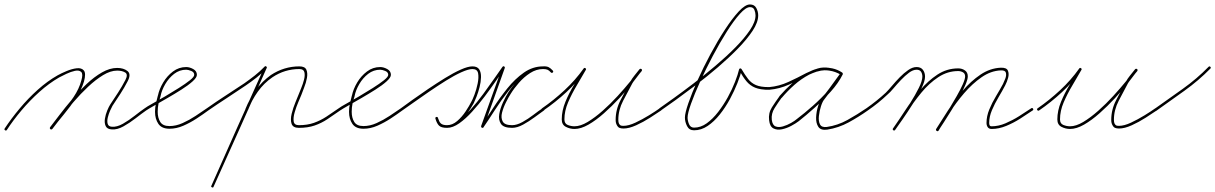

<svg xmlns="http://www.w3.org/2000/svg" viewBox="-26 -568 5456 862"><path d="M-3 17Q-8 14 -5 9Q24 -35 62 -80.5Q100 -126 143.5 -165Q187 -204 233 -230Q249 -239 273 -249Q297 -259 318.5 -261.5Q340 -264 350.5 -251.5Q361 -239 351 -202Q340 -165 315.5 -128Q291 -91 262 -56Q233 -21 209 11Q205 15 200 12Q196 8 199 3Q223 -27 251.5 -61.5Q280 -96 304.5 -132.5Q329 -169 339 -206Q348 -236 338.5 -245Q329 -254 310.5 -250Q292 -246 272 -236.5Q252 -227 239 -220Q194 -194 151 -155.5Q108 -117 70.5 -72.5Q33 -28 5 15Q2 20 -3 17ZM200 12Q196 8 199 3Q216 -19 241.5 -52.5Q267 -86 298 -122.5Q329 -159 363 -191Q397 -223 432 -243Q467 -263 500 -263Q529 -263 546.5 -249Q564 -235 547 -203Q547 -203 547 -203Q547 -203 547 -203Q532 -174 514.5 -147Q497 -120 479 -93Q475 -86 468.5 -71.5Q462 -57 458 -40.5Q454 -24 457.5 -12Q461 0 476 1Q499 3 526 -12.5Q553 -28 579 -48.5Q605 -69 624 -82Q624 -82 624 -82Q624 -82 624 -82Q628 -85 632 -80Q635 -76 630 -72Q610 -58 583 -37Q556 -16 528 -0.5Q500 15 476 13Q455 12 448.5 -2Q442 -16 445 -35Q448 -54 455.5 -72Q463 -90 469 -99Q487 -126 504.5 -153Q522 -180 537 -209Q537 -209 537 -209Q537 -209 537 -209Q550 -234 536 -242.5Q522 -251 500 -251Q470 -251 436.5 -230.5Q403 -210 369.5 -178.5Q336 -147 305 -111Q274 -75 249 -42.5Q224 -10 209 11Q205 15 200 12Z M630 -72Q626 -69 622 -74Q619 -78 624 -82Q633 -89 658.5 -103Q684 -117 715.5 -135.5Q747 -154 777 -173Q807 -192 826.5 -207.5Q846 -223 846 -232Q846 -244 832.5 -249.5Q819 -255 810 -255Q780 -255 756 -236.5Q732 -218 716 -190.5Q700 -163 695 -137Q695 -137 695 -137Q695 -136 695 -136Q689 -119 685.5 -102Q682 -85 682 -66Q682 -39 693.5 -20.5Q705 -2 735 -2Q764 -2 794 -15.5Q824 -29 852 -47.5Q880 -66 903 -82Q903 -82 903 -82Q903 -82 903 -82Q907 -85 911 -80Q914 -76 909 -72Q886 -55 857 -36Q828 -17 797 -3.5Q766 10 735 10Q700 10 685 -12Q670 -34 670 -66Q670 -86 674 -103.5Q678 -121 683 -140Q683 -140 683 -139Q683 -139 683 -139Q689 -168 706.5 -197.5Q724 -227 750.5 -247Q777 -267 810 -267Q825 -267 841.5 -258Q858 -249 858 -232Q858 -220 838.5 -202.5Q819 -185 789 -166Q759 -147 727 -128.5Q695 -110 668.5 -95Q642 -80 630 -72Q630 -72 630 -72Q630 -72 630 -72Z M909 -72Q905 -69 901 -74Q898 -78 903 -82Q944 -111 986.5 -138.5Q1029 -166 1071 -194Q1095 -211 1118 -229Q1141 -247 1162 -269Q1162 -269 1162 -269Q1162 -269 1162 -269Q1166 -273 1170 -269Q1174 -265 1170 -260Q1149 -238 1125.5 -219.5Q1102 -201 1077 -184Q1036 -156 993.5 -128.5Q951 -101 909 -72Q909 -72 909 -72Q909 -72 909 -72ZM1168 -270Q1174 -268 1171 -262Q1112 -129 1052.5 4Q993 137 933 270Q933 270 933 270Q933 270 933 270Q931 276 926 273Q920 271 923 266Q982 132 1041.5 -1Q1101 -134 1161 -267Q1163 -272 1168 -270ZM1080 -71Q1074 -74 1076 -79Q1094 -124 1122.5 -163.5Q1151 -203 1190 -231Q1249 -270 1318 -270Q1343 -270 1349.5 -255Q1356 -240 1352 -218Q1348 -196 1339.5 -175Q1331 -154 1327 -142Q1323 -132 1313.5 -110Q1304 -88 1297 -64Q1290 -40 1292.5 -23Q1295 -6 1316 -6Q1354 -6 1383.5 -16.5Q1413 -27 1439 -44Q1465 -61 1495 -82Q1495 -82 1495 -82Q1495 -82 1495 -82Q1499 -85 1503 -80Q1506 -76 1501 -72Q1471 -51 1444 -33Q1417 -15 1386.5 -4.5Q1356 6 1316 6Q1289 6 1283 -12.5Q1277 -31 1283.5 -57.5Q1290 -84 1300.5 -109Q1311 -134 1316 -147Q1319 -155 1326.5 -173Q1334 -191 1339 -210.5Q1344 -230 1340.5 -244Q1337 -258 1318 -258Q1252 -258 1197 -221Q1159 -195 1131.5 -156.5Q1104 -118 1088 -75Q1085 -69 1080 -71Z M1501 -72Q1497 -69 1493 -74Q1490 -78 1495 -82Q1504 -89 1529.5 -103Q1555 -117 1586.5 -135.5Q1618 -154 1648 -173Q1678 -192 1697.5 -207.5Q1717 -223 1717 -232Q1717 -244 1703.5 -249.5Q1690 -255 1681 -255Q1651 -255 1627 -236.5Q1603 -218 1587 -190.5Q1571 -163 1566 -137Q1566 -137 1566 -137Q1566 -136 1566 -136Q1560 -119 1556.5 -102Q1553 -85 1553 -66Q1553 -39 1564.5 -20.5Q1576 -2 1606 -2Q1635 -2 1665 -15.5Q1695 -29 1723 -47.5Q1751 -66 1774 -82Q1774 -82 1774 -82Q1774 -82 1774 -82Q1778 -85 1782 -80Q1785 -76 1780 -72Q1757 -55 1728 -36Q1699 -17 1668 -3.5Q1637 10 1606 10Q1571 10 1556 -12Q1541 -34 1541 -66Q1541 -86 1545 -103.5Q1549 -121 1554 -140Q1554 -140 1554 -139Q1554 -139 1554 -139Q1560 -168 1577.5 -197.5Q1595 -227 1621.5 -247Q1648 -267 1681 -267Q1696 -267 1712.5 -258Q1729 -249 1729 -232Q1729 -220 1709.5 -202.5Q1690 -185 1660 -166Q1630 -147 1598 -128.5Q1566 -110 1539.5 -95Q1513 -80 1501 -72Q1501 -72 1501 -72Q1501 -72 1501 -72Z M1772 -74Q1769 -79 1774 -82Q1793 -96 1825 -119Q1857 -142 1895.5 -168Q1934 -194 1972 -217.5Q2010 -241 2042.5 -255.5Q2075 -270 2095 -270Q2117 -270 2125.5 -256.5Q2134 -243 2133.5 -221.5Q2133 -200 2127 -176.5Q2121 -153 2113.5 -134Q2106 -115 2101 -105Q2090 -85 2072 -59Q2054 -33 2031 -13.5Q2008 6 1981 6Q1958 6 1946.5 -4Q1935 -14 1929 -35Q1927 -41 1933 -43Q1939 -44 1940 -39Q1946 -21 1952.5 -13.5Q1959 -6 1981 -6Q2005 -6 2032.5 -26Q2060 -46 2088.5 -78Q2117 -110 2143.5 -146Q2170 -182 2192.5 -214.5Q2215 -247 2230 -268Q2233 -272 2237 -270Q2242 -267 2240 -262Q2217 -196 2193 -130Q2169 -64 2146 2Q2144 7 2138 4Q2132 1 2135 -3Q2159 -38 2188 -83Q2217 -128 2251.5 -171Q2286 -214 2326 -242Q2366 -270 2412 -270Q2428 -271 2437 -266.5Q2446 -262 2456 -251Q2460 -246 2455 -242Q2451 -239 2447 -243Q2439 -252 2432 -255Q2425 -258 2412 -258Q2382 -258 2354 -240Q2326 -222 2303.5 -196Q2281 -170 2267 -147Q2258 -133 2246 -109.5Q2234 -86 2228 -62.5Q2222 -39 2231 -22.5Q2240 -6 2273 -6Q2294 -6 2319.5 -20Q2345 -34 2369 -52.5Q2393 -71 2410 -82Q2414 -85 2418 -80Q2421 -76 2416 -72Q2399 -60 2374 -41.5Q2349 -23 2322.5 -8.5Q2296 6 2273 6Q2235 6 2223 -12Q2211 -30 2215.5 -56Q2220 -82 2232.5 -109Q2245 -136 2256 -153Q2272 -178 2296 -205Q2320 -232 2350 -251Q2380 -270 2412 -270Q2428 -270 2437 -266Q2446 -262 2456 -251Q2460 -246 2455 -242Q2451 -239 2447 -243Q2439 -252 2432 -255.5Q2425 -259 2413 -258Q2369 -258 2330 -230.5Q2291 -203 2257.5 -160.5Q2224 -118 2195.5 -73.5Q2167 -29 2145 3Q2142 8 2137 5Q2133 3 2134 -2Q2158 -68 2181.5 -134Q2205 -200 2229 -266Q2231 -271 2236 -268Q2242 -265 2239 -261Q2224 -239 2201 -205.5Q2178 -172 2150.5 -135.5Q2123 -99 2094 -67Q2065 -35 2036 -14.5Q2007 6 1981 6Q1955 6 1945 -4Q1935 -14 1929 -35Q1927 -41 1933 -43Q1939 -44 1940 -39Q1945 -21 1953.5 -13.5Q1962 -6 1981 -6Q2005 -6 2026.5 -24.5Q2048 -43 2064.5 -68Q2081 -93 2090 -111Q2095 -119 2104 -142.5Q2113 -166 2118.5 -193Q2124 -220 2120.5 -239Q2117 -258 2095 -258Q2077 -258 2045 -243.5Q2013 -229 1975.5 -205.5Q1938 -182 1900 -156Q1862 -130 1830.5 -107.5Q1799 -85 1780 -72Q1775 -69 1772 -74Z M2414 -72Q2409 -69 2406 -74Q2403 -79 2408 -82Q2460 -118 2508.5 -163Q2557 -208 2594 -260Q2597 -265 2602 -262Q2607 -259 2604 -254Q2586 -222 2563.5 -184.5Q2541 -147 2524.5 -108.5Q2508 -70 2508 -32Q2508 -13 2523 -7Q2538 -1 2553 -1Q2580 -1 2612.5 -20.5Q2645 -40 2680 -71Q2715 -102 2747 -137Q2779 -172 2805 -204Q2831 -236 2845 -256Q2848 -261 2853 -258Q2858 -254 2855 -249Q2844 -236 2833 -222.5Q2822 -209 2813 -194Q2813 -194 2813 -194Q2813 -194 2813 -194Q2793 -157 2771.5 -115.5Q2750 -74 2750 -30Q2750 -19 2753 -13Q2753 -13 2753 -13Q2753 -13 2753 -13Q2757 -6 2761 -4.5Q2765 -3 2773 -3Q2796 -3 2827 -17.5Q2858 -32 2888 -50.5Q2918 -69 2936 -82Q2940 -85 2944 -80Q2947 -76 2942 -72Q2923 -59 2892.5 -39.5Q2862 -20 2830 -5.5Q2798 9 2773 9Q2762 9 2755 6Q2748 3 2743 -7Q2743 -7 2743 -7Q2743 -7 2743 -7Q2738 -16 2738 -30Q2738 -76 2760 -118.5Q2782 -161 2803 -200Q2803 -200 2803 -200Q2803 -200 2803 -200Q2811 -215 2822.5 -229Q2834 -243 2845 -257Q2849 -261 2854 -258Q2858 -254 2855 -250Q2839 -228 2813 -195Q2787 -162 2754 -126.5Q2721 -91 2685.5 -59.5Q2650 -28 2616 -8.5Q2582 11 2553 11Q2533 11 2514.5 1.5Q2496 -8 2496 -32Q2496 -71 2512.5 -111Q2529 -151 2552 -188.5Q2575 -226 2594 -260Q2597 -265 2602 -262Q2607 -258 2604 -254Q2566 -200 2517 -154.5Q2468 -109 2414 -72Q2414 -72 2414 -72Q2414 -72 2414 -72Z M2933 -74Q2930 -78 2935 -82Q2958 -98 2999 -127.5Q3040 -157 3088.5 -194Q3137 -231 3186 -272.5Q3235 -314 3275.5 -355Q3316 -396 3341 -433Q3366 -470 3366 -499Q3366 -511 3361 -523.5Q3356 -536 3341 -536Q3323 -536 3295.5 -505.5Q3268 -475 3236.5 -425Q3205 -375 3174 -316.5Q3143 -258 3117.5 -202Q3092 -146 3076.5 -102.5Q3061 -59 3061 -40Q3061 -26 3067.5 -10.5Q3074 5 3090 5Q3120 5 3147 -14.5Q3174 -34 3198 -65Q3222 -96 3241.5 -131.5Q3261 -167 3274 -200.5Q3287 -234 3292 -256Q3293 -260 3297 -261Q3301 -261 3303 -258Q3319 -231 3333 -213Q3347 -195 3368 -186Q3389 -177 3424 -177Q3430 -177 3430 -171Q3430 -165 3424 -165Q3387 -165 3364 -174.5Q3341 -184 3325 -203.5Q3309 -223 3293 -252Q3291 -255 3298 -256Q3305 -257 3304 -254Q3298 -229 3284.5 -194.5Q3271 -160 3251 -123Q3231 -86 3205.5 -54Q3180 -22 3151 -2.5Q3122 17 3090 17Q3068 17 3058.5 -2Q3049 -21 3049 -40Q3049 -60 3064.5 -105Q3080 -150 3106 -208Q3132 -266 3164 -325.5Q3196 -385 3229 -435.5Q3262 -486 3291 -517Q3320 -548 3341 -548Q3361 -548 3369.5 -532Q3378 -516 3378 -499Q3378 -468 3353 -430Q3328 -392 3287 -350Q3246 -308 3197 -266Q3148 -224 3098.5 -186.5Q3049 -149 3007.5 -119Q2966 -89 2941 -72Q2937 -69 2933 -74Z M3412 -165Q3406 -165 3406 -171Q3406 -177 3412 -177Q3414 -177 3415.5 -177Q3417 -177 3419 -177Q3421 -177 3423.5 -177Q3426 -177 3428 -177Q3428 -177 3428 -177Q3427 -177 3428 -177Q3472 -181 3513.5 -200Q3555 -219 3594 -240Q3594 -240 3594 -240Q3594 -240 3594 -240Q3621 -253 3645 -260.5Q3669 -268 3699 -263Q3699 -263 3699 -263Q3699 -263 3699 -263Q3714 -260 3727.5 -255.5Q3741 -251 3754 -243Q3759 -240 3756 -235Q3753 -230 3748 -233Q3729 -244 3709 -249Q3709 -249 3709 -249Q3709 -249 3709 -249Q3675 -257 3644 -247Q3644 -247 3644 -247Q3643 -247 3643 -247Q3634 -245 3625 -241Q3616 -237 3607 -233Q3607 -233 3607 -233Q3607 -233 3607 -233Q3571 -214 3540 -186.5Q3509 -159 3483 -128Q3483 -128 3483 -128Q3483 -129 3483 -129Q3467 -107 3451.5 -82.5Q3436 -58 3439 -30Q3442 -6 3456 -0.5Q3470 5 3489 -0.5Q3508 -6 3525.5 -16Q3543 -26 3552 -34Q3585 -59 3623 -92.5Q3661 -126 3694.5 -164Q3728 -202 3747 -239Q3749 -244 3755 -241Q3760 -237 3757 -233Q3748 -219 3738 -205Q3722 -185 3706.5 -163.5Q3691 -142 3675 -122Q3675 -122 3675 -122Q3675 -122 3675 -122Q3667 -113 3660 -91.5Q3653 -70 3650.5 -47Q3648 -24 3655.5 -9.5Q3663 5 3686 2Q3686 2 3686 2Q3686 2 3686 2Q3686 2 3686 2Q3686 2 3686 2Q3735 -5 3779 -29.5Q3823 -54 3864 -82Q3868 -85 3872 -80Q3875 -76 3870 -72Q3829 -43 3784 -18.5Q3739 6 3688 14Q3688 14 3688 14Q3688 14 3688 14Q3688 14 3688 14Q3688 14 3688 14Q3659 18 3648 1.5Q3637 -15 3638 -41Q3639 -67 3647 -92Q3655 -117 3665 -130Q3665 -130 3665 -130Q3665 -130 3665 -130Q3682 -150 3697.5 -171Q3713 -192 3728 -213Q3738 -226 3747 -239Q3750 -244 3755 -241Q3760 -238 3757 -233Q3738 -195 3704 -157Q3670 -119 3631.5 -84.5Q3593 -50 3560 -24Q3547 -14 3526.5 -3Q3506 8 3484.5 12.5Q3463 17 3446.5 8.5Q3430 0 3427 -28Q3423 -60 3439.5 -86Q3456 -112 3473 -135Q3473 -135 3473 -136Q3473 -136 3473 -136Q3501 -168 3532.5 -196Q3564 -224 3601 -243Q3601 -243 3601 -243Q3601 -243 3601 -243Q3611 -248 3620.5 -252Q3630 -256 3641 -259Q3641 -259 3640 -259Q3640 -259 3640 -259Q3675 -269 3711 -261Q3711 -261 3711 -261Q3711 -261 3711 -261Q3734 -256 3754 -243Q3759 -240 3756 -235Q3753 -230 3748 -233Q3736 -240 3723.5 -244.5Q3711 -249 3697 -251Q3697 -251 3697 -251Q3697 -251 3697 -251Q3669 -256 3646.5 -248.5Q3624 -241 3600 -230Q3600 -230 3600 -230Q3600 -230 3600 -230Q3560 -208 3517 -188.5Q3474 -169 3428 -165Q3428 -165 3428 -165Q3428 -165 3428 -165Q3426 -165 3423.5 -165Q3421 -165 3419 -165Q3417 -165 3415.5 -165Q3414 -165 3412 -165Q3412 -165 3412 -165Q3412 -165 3412 -165Z M3870 -72Q3866 -69 3862 -74Q3859 -78 3864 -82Q3911 -115 3951 -152Q3963 -164 3979 -183Q3995 -202 4013.5 -221Q4032 -240 4051.5 -253.5Q4071 -267 4089 -267Q4108 -267 4117.5 -254.5Q4127 -242 4127 -224Q4127 -204 4111 -171Q4095 -138 4072 -101.5Q4049 -65 4027 -33.5Q4005 -2 3993 15Q3989 20 3985 17Q3980 13 3983 9Q3995 -8 4016.5 -39Q4038 -70 4060.5 -105.5Q4083 -141 4099 -173Q4115 -205 4115 -224Q4115 -237 4109 -246Q4103 -255 4089 -255Q4073 -255 4055 -241.5Q4037 -228 4019 -209Q4001 -190 3985.5 -171.5Q3970 -153 3959 -144Q3918 -105 3870 -72Q3870 -72 3870 -72Q3870 -72 3870 -72ZM3985 17Q3980 13 3983 9Q4009 -28 4039 -74Q4069 -120 4104.5 -162.5Q4140 -205 4182.5 -233Q4225 -261 4276 -261Q4293 -261 4306 -252Q4319 -243 4319 -225Q4319 -212 4308.5 -187.5Q4298 -163 4281.5 -133.5Q4265 -104 4246.5 -74.5Q4228 -45 4212.5 -20.5Q4197 4 4188 17Q4185 22 4180 19Q4175 16 4178 11Q4186 -2 4201.5 -25.5Q4217 -49 4235 -78.5Q4253 -108 4269.5 -137Q4286 -166 4296.5 -189.5Q4307 -213 4307 -225Q4307 -238 4297 -243.5Q4287 -249 4276 -249Q4228 -249 4186.5 -221.5Q4145 -194 4110.5 -152Q4076 -110 4047 -65Q4018 -20 3993 15Q3989 20 3985 17ZM4180 20Q4174 17 4177 11Q4199 -24 4229 -70.5Q4259 -117 4296 -160.5Q4333 -204 4376 -233Q4419 -262 4467 -264Q4493 -265 4499 -251Q4505 -237 4500 -218.5Q4495 -200 4487 -185Q4474 -160 4457 -131.5Q4440 -103 4427.5 -73.5Q4415 -44 4415 -16Q4415 -10 4417 -5.5Q4419 -1 4426 -1Q4457 -1 4488.5 -14.5Q4520 -28 4549.5 -46.5Q4579 -65 4604 -82Q4609 -85 4612 -80Q4615 -75 4610 -72Q4585 -55 4554.5 -35.5Q4524 -16 4491 -2.5Q4458 11 4426 11Q4414 11 4408.5 3Q4403 -5 4403 -16Q4403 -46 4415.5 -76.5Q4428 -107 4445.5 -136Q4463 -165 4477 -191Q4482 -201 4487.5 -215.5Q4493 -230 4490 -241.5Q4487 -253 4467 -252Q4422 -250 4380.5 -221Q4339 -192 4302.5 -149.5Q4266 -107 4237 -61.5Q4208 -16 4188 18Q4185 23 4180 20Z M4639 -72Q4634 -69 4631 -74Q4628 -79 4633 -82Q4685 -118 4733.5 -163Q4782 -208 4819 -260Q4822 -265 4827 -262Q4832 -259 4829 -254Q4811 -222 4788.5 -184.5Q4766 -147 4749.5 -108.5Q4733 -70 4733 -32Q4733 -13 4748 -7Q4763 -1 4778 -1Q4805 -1 4837.5 -20.5Q4870 -40 4905 -71Q4940 -102 4972 -137Q5004 -172 5030 -204Q5056 -236 5070 -256Q5073 -261 5078 -258Q5083 -254 5080 -249Q5069 -236 5058 -222.5Q5047 -209 5038 -194Q5038 -194 5038 -194Q5038 -194 5038 -194Q5018 -157 4996.5 -115.5Q4975 -74 4975 -30Q4975 -19 4978 -13Q4978 -13 4978 -13Q4978 -13 4978 -13Q4982 -6 4986 -4.5Q4990 -3 4998 -3Q5021 -3 5052 -17.5Q5083 -32 5113 -50.5Q5143 -69 5161 -82Q5165 -85 5169 -80Q5172 -76 5167 -72Q5148 -59 5117.5 -39.5Q5087 -20 5055 -5.5Q5023 9 4998 9Q4987 9 4980 6Q4973 3 4968 -7Q4968 -7 4968 -7Q4968 -7 4968 -7Q4963 -16 4963 -30Q4963 -76 4985 -118.5Q5007 -161 5028 -200Q5028 -200 5028 -200Q5028 -200 5028 -200Q5036 -215 5047.5 -229Q5059 -243 5070 -257Q5074 -261 5079 -258Q5083 -254 5080 -250Q5064 -228 5038 -195Q5012 -162 4979 -126.5Q4946 -91 4910.5 -59.5Q4875 -28 4841 -8.5Q4807 11 4778 11Q4758 11 4739.5 1.5Q4721 -8 4721 -32Q4721 -71 4737.5 -111Q4754 -151 4777 -188.5Q4800 -226 4819 -260Q4822 -265 4827 -262Q4832 -258 4829 -254Q4791 -200 4742 -154.5Q4693 -109 4639 -72Q4639 -72 4639 -72Q4639 -72 4639 -72Z M5166 -71Q5162 -67 5158 -72Q5155 -77 5160 -81Q5221 -124 5284 -169Q5347 -214 5400 -268Q5404 -272 5408 -268Q5412 -264 5408 -260Q5355 -206 5291.5 -160.5Q5228 -115 5166 -71Q5166 -71 5166 -71Q5166 -71 5166 -71Z"/></svg>

Font: FRB American Cursive Thin
Style: Italic
Weight: 100
Italic angle: -25°
Version: Version 2.0;Modular Font Editor K font №1